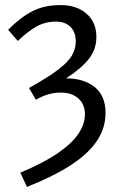

<svg xmlns="http://www.w3.org/2000/svg" viewBox="-20 -518 473 755"><path d="M86 217 60 161Q155 121 210.5 82Q266 43 290 5.5Q314 -32 314 -68Q314 -108 288 -131Q262 -154 219 -154Q196 -154 173 -148Q150 -142 121 -126L94 -172Q171 -215 210.5 -245.5Q250 -276 264 -302Q278 -328 278 -354Q278 -392 257 -412.5Q236 -433 200 -433Q158 -433 124 -414Q90 -395 50 -357L12 -401Q62 -451 108.5 -474.5Q155 -498 218 -498Q282 -498 320.5 -464Q359 -430 359 -373Q359 -324 329.5 -286.5Q300 -249 240 -210Q309 -210 352 -176Q395 -142 395 -74Q395 -16 362.5 34Q330 84 262 129Q194 174 86 217Z"/></svg>

Font: Source Sans 3 ExtraLight
Style: Regular
Weight: 400
Version: Version 3.052;hotconv 1.1.0;makeotfexe 2.6.0